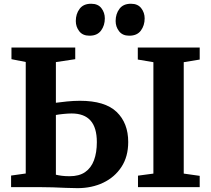

<svg xmlns="http://www.w3.org/2000/svg" viewBox="-20 -996 1122 1022"><path d="M393 5.5Q364 5.5 330.8 4Q297.5 2.5 261.5 1.2Q225.5 0 187.5 0H39V-61.5L117 -72.5V-666L41 -681V-743H380.5V-681L277.5 -665.5V-449Q301 -452.5 337 -456Q373 -459.5 405.5 -459.5Q539 -459.5 600.8 -400.2Q662.5 -341 662.5 -240Q662.5 -162.5 626.5 -107.5Q590.5 -52.5 529.5 -23.5Q468.5 5.5 393 5.5ZM351 -58Q401.5 -58 433.2 -80Q465 -102 480.2 -142.8Q495.5 -183.5 495.5 -239.5Q495.5 -316.5 462 -354.2Q428.5 -392 361 -392Q343 -392 318 -389.5Q293 -387 277.5 -384V-66Q292 -62.5 310 -60.2Q328 -58 351 -58ZM796.5 -72V-665L713.5 -679V-743H1043V-679L958 -665V-72L1043 -60V0H714.5V-61ZM456 -806Q420 -806 401.8 -829.8Q383.5 -853.5 383.5 -884Q383.5 -922 403.8 -949Q424 -976 464.5 -976H465.5Q502 -976 520 -952.2Q538 -928.5 538 -898Q538 -860.5 517.8 -833.2Q497.5 -806 457 -806ZM667.5 -806Q632 -806 613.8 -829.8Q595.5 -853.5 595.5 -884Q595.5 -922 615.8 -949Q636 -976 676.5 -976H677.5Q713.5 -976 731.8 -952.2Q750 -928.5 750 -898Q750 -860.5 729.8 -833.2Q709.5 -806 668.5 -806Z"/></svg>

Font: Merriweather 24pt ExtraBold
Style: Regular
Weight: 800
Version: Version 2.100